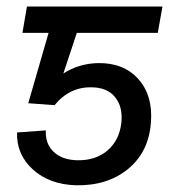

<svg xmlns="http://www.w3.org/2000/svg" viewBox="-20 -548 531 577"><path d="M454.1 -449.2H210.9L170.4 -327.1Q217.3 -357.4 275.4 -358.4Q352.1 -359.4 396 -310.1Q439.9 -260.7 433.6 -180.2Q427.2 -91.3 365 -40.3Q302.7 10.7 208 8.8Q128.4 6.3 78.9 -38.6Q29.3 -83.5 31.2 -149.9L117.7 -156.2Q115.7 -115.7 141.4 -91.6Q167 -67.4 212.4 -66.4Q268.1 -65.4 303.5 -96.2Q338.9 -127 344.7 -179.2Q349.6 -226.1 326.4 -255.4Q303.2 -284.7 256.8 -285.6Q189.5 -287.6 144 -231.9L64.9 -237.8L126 -449.2H47.4L61 -528.3H468.3Z"/></svg>

Font: Roboto
Style: Italic
Weight: 400
Italic angle: -12°
Designer: Google
Version: Version 2.134; 2016; ttfautohint (v1.6)